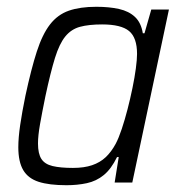

<svg xmlns="http://www.w3.org/2000/svg" viewBox="-20 -538 529 566"><path d="M176 8Q125 8 94 -2Q63 -12 48.5 -36.5Q34 -61 34 -104Q34 -132 39.5 -169.5Q45 -207 55 -256Q72 -335 88.5 -386Q105 -437 127.5 -466Q150 -495 183 -506.5Q216 -518 264 -518Q302 -518 331 -511.5Q360 -505 378 -488Q396 -471 401 -440H406L426 -510H478L370 0H318L330 -75H325Q308 -40 286 -22Q264 -4 236 2Q208 8 176 8ZM195 -43Q228 -43 251.5 -51Q275 -59 291.5 -74.5Q308 -90 321 -114Q330 -131 339 -158Q348 -185 356 -216Q364 -247 370.5 -278.5Q377 -310 380.5 -336.5Q384 -363 384 -379Q384 -427 360.5 -446.5Q337 -466 281 -466Q242 -466 216 -459Q190 -452 172.5 -430.5Q155 -409 142 -367Q129 -325 114 -255Q104 -206 98 -172Q92 -138 92 -115Q92 -85 102 -69.5Q112 -54 135 -48.5Q158 -43 195 -43Z"/></svg>

Font: Saira SemiCondensed Light
Style: Italic
Weight: 300
Width: 4
Italic angle: -12°
Designer: Hector Gatti with collaboration of the Omnibus-Type team
Foundry: Omnibus-Type
Version: Version 1.101